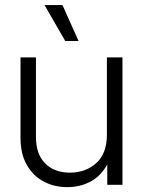

<svg xmlns="http://www.w3.org/2000/svg" viewBox="-20 -748 579 777"><path d="M252.4 9.3Q199.2 9.3 156.2 -13.7Q113.3 -36.6 88.1 -81.3Q63 -126 63 -189.9V-515.6H125.5V-193.8Q125.5 -124.5 162.6 -86.9Q199.7 -49.3 263.2 -49.3Q326.2 -49.3 369.4 -87.9Q412.6 -126.5 412.6 -202.6V-515.6H475.6V0H414.1V-82.5Q388.2 -35.6 346.2 -13.2Q304.2 9.3 252.4 9.3ZM244.1 -582 160.2 -727.5H232.9L297.9 -582Z"/></svg>

Font: Inter Display Light
Style: Regular
Weight: 300
Designer: Rasmus Andersson
Foundry: rsms
Version: Version 4.000;git-a52131595